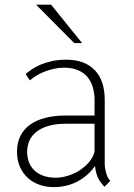

<svg xmlns="http://www.w3.org/2000/svg" viewBox="-20 -780 565 811"><path d="M215.3 -29.3Q239.3 -29.3 265.1 -37.1Q291 -44.9 314 -59.1Q336.9 -73.2 354.5 -93.3Q372.1 -113.3 379.4 -138.2V-257.3H257.3Q213.9 -257.3 183.1 -247.8Q152.3 -238.3 132.6 -222.2Q112.8 -206.1 103.8 -184.6Q94.7 -163.1 94.7 -139.2Q94.7 -114.7 102.5 -94.5Q110.4 -74.2 125.7 -59.8Q141.1 -45.4 163.6 -37.4Q186 -29.3 215.3 -29.3ZM421.4 8.8Q405.8 -6.8 395.3 -26.4Q384.8 -45.9 381.3 -79.1Q353.5 -38.6 308.6 -14.2Q263.7 10.3 206.5 10.3Q174.8 10.3 146.7 0.5Q118.7 -9.3 97.7 -28.3Q76.7 -47.4 64.2 -75.2Q51.8 -103 51.8 -139.2Q51.8 -176.8 65.9 -205.3Q80.1 -233.9 106.7 -253.2Q133.3 -272.5 171.4 -282.2Q209.5 -292 257.3 -292H379.4V-357.9Q379.4 -386.2 372.1 -411.4Q364.7 -436.5 349.1 -455.1Q333.5 -473.6 308.1 -484.1Q282.7 -494.6 247.1 -494.1Q226.1 -493.7 205.8 -489Q185.5 -484.4 167.2 -477.1Q148.9 -469.7 133.3 -460.2Q117.7 -450.7 106 -440.4L88.4 -467.3Q98.6 -476.1 113.5 -486.6Q128.4 -497.1 149.4 -506.1Q170.4 -515.1 198 -521.5Q225.6 -527.8 260.3 -527.8Q336.9 -527.8 379.6 -484.4Q422.4 -440.9 422.4 -357.9V-83.5Q422.4 -79.6 423.6 -71Q424.8 -62.5 427.5 -52.2Q430.2 -42 434.6 -32.2Q439 -22.5 445.8 -16.1ZM326.7 -598.1H293.5L132.3 -760.3H195.8Z"/></svg>

Font: Ufes Sans Thin
Style: Regular
Weight: 100
Designer: Ricardo Esteves & Thais Bronze
Foundry: ProDesignUfes - Ricardo Esteves, Thais Bronze (This is a derivative work, based on Roboto family, by Christian Robertson
Version: Version 2.0